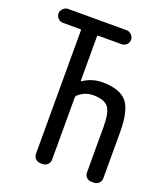

<svg xmlns="http://www.w3.org/2000/svg" viewBox="-135 -819 771 908"><g transform="rotate(20 250.0 -365.0)"><path d="M49.8 -660.2Q36.1 -660.2 25.4 -670.4Q14.6 -680.7 14.6 -694.8Q14.6 -709 25.4 -719.7Q36.1 -730.5 49.8 -730.5H344.7Q358.4 -730.5 369.1 -719.7Q379.9 -709 379.9 -694.8Q379.9 -680.7 369.6 -670.4Q359.4 -660.2 344.7 -660.2H227.5Q222.7 -660.2 222.7 -655.3V-433.6Q222.7 -428.7 226.6 -430.7Q269.5 -460 322.3 -460Q409.2 -460 444.8 -418.5Q480.5 -377 480.5 -267.6V-35.2Q480.5 -20.5 470.2 -10.3Q460 0 445.3 0H432.6Q418 0 408.2 -9.8Q398.4 -19.5 398.4 -35.2V-264.6Q398.4 -336.9 377.9 -362.3Q357.4 -387.7 301.8 -387.7Q257.8 -387.7 226.6 -357.4Q222.7 -353.5 222.7 -347.7V-35.2Q222.7 -20.5 212.9 -10.3Q203.1 0 188.5 0H176.8Q162.1 0 151.9 -9.8Q141.6 -19.5 141.6 -35.2V-655.3Q141.6 -660.2 136.7 -660.2Z"/></g></svg>

Font: Rounded-L Mgen+ 2m regular
Style: Regular
Weight: 400
Designer: [Source Han Sans]
Ryoko NISHIZUKA  (kana & ideographs); Paul D. Hunt (Latin, Greek & Cyrillic); Wenlong ZHANG  (bopomofo
Version: Version 1.059.20150602